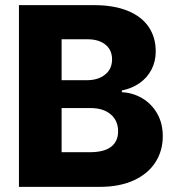

<svg xmlns="http://www.w3.org/2000/svg" viewBox="-20 -727 682 747"><path d="M53.7 -707H345.7Q423.3 -707 477.3 -684.8Q531.2 -662.6 558.6 -622.1Q585.9 -581.5 585.9 -527.3Q585.9 -487.8 569.3 -456.1Q552.7 -424.3 522.9 -403.6Q493.2 -382.8 454.1 -375V-368.2Q497.1 -366.2 533.4 -344.7Q569.8 -323.2 591.6 -285.2Q613.3 -247.1 613.3 -197.3Q613.3 -139.6 584.2 -95Q555.2 -50.3 500 -25.1Q444.8 0 368.2 0H53.7ZM439.5 -215.8Q439.5 -257.8 410.6 -282.2Q381.8 -306.6 332 -306.6H219.7V-134.8H329.1Q384.8 -134.8 412.1 -155.8Q439.5 -176.8 439.5 -215.8ZM416 -496.1Q416 -532.2 390.4 -553.2Q364.7 -574.2 320.3 -574.2H219.7V-415H318.4Q361.8 -415 388.9 -436.8Q416 -458.5 416 -496.1Z"/></svg>

Font: Pretendard GOV ExtraBold
Style: Regular
Weight: 800
Designer: Base glyphs from Inter by Rasmus Andersson; Hangeul glyphs from Noto Sans CJK(Source Han Sans) by Jang Soo-young and Kan
Foundry: Kil Hyung-jin
Version: Version 1.309